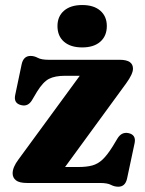

<svg xmlns="http://www.w3.org/2000/svg" viewBox="-20 -710 564 745"><path d="M469.5 -386.5 232.5 -62H284Q316.5 -62 338.2 -68Q360 -74 378 -91Q396 -108 417 -141.5L436 -173Q452 -199 478.5 -193.5Q508.5 -187 502.5 -155.5L473 -17Q466 14.5 439 14.5Q424 14.5 410.2 7.2Q396.5 0 367.5 0H85.5Q55 0 42 -10.2Q29 -20.5 29 -37.5Q29 -61 51.5 -91L289.5 -416H233.5Q193 -416 170 -404Q147 -392 123.5 -354L104 -321Q88.5 -295.5 62.5 -302Q32 -309 39 -341.5L64 -460.5Q71 -493 98.5 -493Q113 -493 126.8 -485.5Q140.5 -478 169.5 -478H444.5Q496 -478 496 -443.5Q496 -423 469.5 -386.5ZM299 -526Q254 -526 228.5 -548Q203 -570 203 -609Q203 -646.5 228.5 -668.5Q254 -690.5 299 -690.5Q344 -690.5 369.2 -668.5Q394.5 -646.5 394.5 -609Q394.5 -570.5 369.2 -548.2Q344 -526 299 -526Z"/></svg>

Font: Fraunces 9pt S050
Style: Bold
Weight: 700
Version: Version 1.000; ttfautohint (v1.8.3)